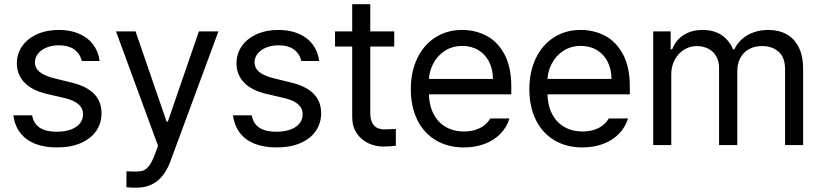

<svg xmlns="http://www.w3.org/2000/svg" viewBox="-20 -677 3835 896"><path d="M254.8 -465.5Q222.7 -465.5 197.3 -455.1Q172 -444.8 157.5 -426.5Q143 -408.1 143 -386Q143 -359.5 165.1 -341.2Q187.2 -322.9 233.4 -311.5L312.8 -292.1Q384 -274.9 418.9 -239.3Q453.7 -203.7 453.7 -148.5Q453.7 -102.2 429.2 -66.3Q404.7 -30.4 357.9 -9.7Q311.1 11 245.9 11Q186.8 11 143.5 -6.2Q100.1 -23.5 74.6 -57Q49 -90.5 42.1 -138.8H129.8Q137.1 -100.1 165.6 -81.1Q194.1 -62.2 244.5 -62.2Q281.8 -62.2 309.7 -72.2Q337.7 -82.2 352.6 -100.7Q367.4 -119.1 367.4 -143.6Q367.4 -172 346.2 -190.6Q324.9 -209.3 280.4 -219.6L200.3 -238.3Q131.2 -254.1 95 -290.9Q58.7 -327.7 58.7 -381.2Q58.7 -426.1 83.6 -461.7Q108.4 -497.2 153 -517.3Q197.5 -537.3 254.8 -537.3Q308.7 -537.3 349.8 -519.3Q390.9 -501.4 415.1 -468.6Q439.2 -435.8 444.8 -392.3H361.9Q353.2 -426.8 326.7 -446.1Q300.1 -465.5 254.8 -465.5Z M569.8 196.8 570.4 122.2Q573.5 122.2 577.2 122.6Q580.8 122.9 584.9 122.9Q598.1 123.3 611.2 123.6Q632.6 123.6 646.8 119.5Q660.9 115.3 674.9 97.9Q688.9 80.5 702.3 44.2L717.5 3.5L521.4 -530.4H612.6L757.6 -109.1H763.1L908.1 -530.4H999.3L774.9 76.7Q751.7 138.5 712.5 168.7Q673.3 198.9 616.7 198.9Q586.3 198.9 569.8 196.8Z M1279.7 -465.5Q1247.6 -465.5 1222.2 -455.1Q1196.8 -444.8 1182.3 -426.5Q1167.8 -408.1 1167.8 -386Q1167.8 -359.5 1189.9 -341.2Q1212 -322.9 1258.3 -311.5L1337.7 -292.1Q1408.8 -274.9 1443.7 -239.3Q1478.6 -203.7 1478.6 -148.5Q1478.6 -102.2 1454.1 -66.3Q1429.6 -30.4 1382.8 -9.7Q1336 11 1270.7 11Q1211.7 11 1168.3 -6.2Q1125 -23.5 1099.4 -57Q1073.9 -90.5 1067 -138.8H1154.7Q1161.9 -100.1 1190.4 -81.1Q1218.9 -62.2 1269.3 -62.2Q1306.6 -62.2 1334.6 -72.2Q1362.6 -82.2 1377.4 -100.7Q1392.3 -119.1 1392.3 -143.6Q1392.3 -172 1371 -190.6Q1349.8 -209.3 1305.2 -219.6L1225.1 -238.3Q1156.1 -254.1 1119.8 -290.9Q1083.6 -327.7 1083.6 -381.2Q1083.6 -426.1 1108.4 -461.7Q1133.3 -497.2 1177.8 -517.3Q1222.4 -537.3 1279.7 -537.3Q1333.6 -537.3 1374.7 -519.3Q1415.7 -501.4 1439.9 -468.6Q1464.1 -435.8 1469.6 -392.3H1386.7Q1378.1 -426.8 1351.5 -446.1Q1324.9 -465.5 1279.7 -465.5Z M1819.8 -459.9H1543.5V-530.4H1819.8ZM1707.9 -657.5V-152.6Q1707.9 -120.5 1717.5 -103.1Q1727.2 -85.6 1742.1 -79.4Q1756.9 -73.2 1777.6 -73.2Q1790.1 -73.2 1827.3 -75.3V2.8Q1801.1 6.9 1768.6 6.9Q1731.7 6.9 1698.7 -8.6Q1665.7 -24.2 1644.7 -55.2Q1623.6 -86.3 1623.6 -130.5V-657.5Z M1897.1 -261Q1897.1 -341.9 1927.1 -404.7Q1957.2 -467.5 2011.6 -502.4Q2066 -537.3 2136.7 -537.3Q2197.2 -537.3 2249.1 -510.7Q2301.1 -484.1 2333.6 -424.7Q2366 -365.3 2366 -272.1V-236.9H1955.1V-308.7H2280.4Q2280.4 -352.9 2262.8 -388.1Q2245.2 -423.3 2212.7 -443Q2180.2 -462.7 2137.4 -462.7Q2090.8 -462.7 2055.4 -439.6Q2020 -416.4 2000.7 -378.3Q1981.4 -340.1 1981.4 -296.3V-247.9Q1981.4 -189.6 2001.7 -148.3Q2022.1 -107 2059 -85.3Q2096 -63.5 2145 -63.5Q2175.4 -63.5 2199.9 -71.5Q2224.4 -79.4 2241.2 -93.2Q2257.9 -107 2268 -124.3H2357.7Q2345.3 -83.9 2316 -53.3Q2286.6 -22.8 2242.6 -5.9Q2198.5 11 2145 11Q2069.4 11 2013.3 -22.8Q1957.2 -56.6 1927.1 -118.3Q1897.1 -179.9 1897.1 -261Z M2450.3 -261Q2450.3 -341.9 2480.3 -404.7Q2510.4 -467.5 2564.7 -502.4Q2619.1 -537.3 2689.9 -537.3Q2750.3 -537.3 2802.3 -510.7Q2854.3 -484.1 2886.7 -424.7Q2919.2 -365.3 2919.2 -272.1V-236.9H2508.3V-308.7H2833.6Q2833.6 -352.9 2816 -388.1Q2798.3 -423.3 2765.9 -443Q2733.4 -462.7 2690.6 -462.7Q2644 -462.7 2608.6 -439.6Q2573.2 -416.4 2553.9 -378.3Q2534.5 -340.1 2534.5 -296.3V-247.9Q2534.5 -189.6 2554.9 -148.3Q2575.3 -107 2612.2 -85.3Q2649.2 -63.5 2698.2 -63.5Q2728.6 -63.5 2753.1 -71.5Q2777.6 -79.4 2794.4 -93.2Q2811.1 -107 2821.1 -124.3H2910.9Q2898.5 -83.9 2869.1 -53.3Q2839.8 -22.8 2795.8 -5.9Q2751.7 11 2698.2 11Q2622.6 11 2566.5 -22.8Q2510.4 -56.6 2480.3 -118.3Q2450.3 -179.9 2450.3 -261Z M3028.3 -530.4H3109.8V-446.8H3116.7Q3133.3 -490 3170.4 -513.6Q3207.5 -537.3 3259 -537.3Q3293.5 -537.3 3320.8 -526.9Q3348.1 -516.6 3368.3 -496.2Q3388.5 -475.8 3401.2 -446.8H3406.8Q3420.2 -474.8 3443.2 -495Q3466.2 -515.2 3497.2 -526.2Q3528.3 -537.3 3565.6 -537.3Q3614 -537.3 3650.6 -517.3Q3687.2 -497.2 3707.5 -456.3Q3727.9 -415.4 3727.9 -355V0H3643.6V-353.6Q3643.6 -408.8 3613.8 -435.4Q3583.9 -462 3536.6 -462Q3500.3 -462 3474.3 -447.2Q3448.2 -432.3 3434.4 -405.6Q3420.6 -378.8 3420.6 -344.6V0H3335.6V-361.9Q3335.6 -391.6 3322.5 -414.4Q3309.4 -437.2 3285.6 -449.6Q3261.7 -462 3231.4 -462Q3199.9 -462 3172.8 -445.4Q3145.7 -428.9 3129.1 -398.7Q3112.6 -368.4 3112.6 -330.8V0H3028.3Z"/></svg>

Font: Pretendard Variable
Style: Regular
Weight: 400
Designer: Base glyphs from Inter by Rasmus Andersson; Hangul glyphs from Noto Sans CJK(Source Han Sans) by Jang Soo-young and Kang
Foundry: Kil Hyung-jin
Version: Version 1.100;FEAKit 1.0